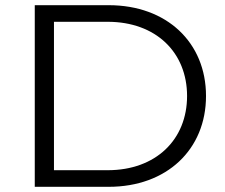

<svg xmlns="http://www.w3.org/2000/svg" viewBox="-20 -720 866 740"><path d="M114 0H399C623 0 774 -144 774 -350C774 -556 623 -700 399 -700H114ZM188 -64V-636H395C581 -636 701 -518 701 -350C701 -182 581 -64 395 -64Z"/></svg>

Font: Montserrat Lite
Style: Regular
Weight: 400
Designer: Julieta Ulanovsky
Foundry: Julieta Ulanovsky
Version: Version 7.200;PS 007.200;hotconv 1.0.88;makeotf.lib2.5.64775